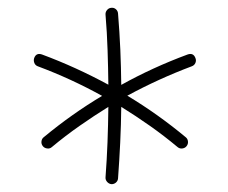

<svg xmlns="http://www.w3.org/2000/svg" viewBox="-20 -693 586 494"><path d="M90.3 -316.9Q85.9 -322.3 86.7 -329.1Q87.4 -335.9 92.3 -339.8Q128.9 -370.1 166.5 -396.7Q204.1 -423.3 242.7 -446.3Q163.6 -490.2 77.1 -522.5Q70.8 -524.9 68.4 -531Q65.9 -537.1 67.9 -543.5Q73.2 -558.1 88.4 -552.7Q131.8 -536.6 174.6 -517.1Q217.3 -497.6 258.8 -475.1Q258.3 -518.6 256.8 -563.7Q255.4 -608.9 251.5 -655.3Q251 -662.1 255.4 -667.2Q259.8 -672.4 266.1 -672.9Q272.9 -673.8 278.1 -669.4Q283.2 -665 283.7 -658.2Q287.6 -610.4 289.6 -564.9Q291.5 -519.5 292 -474.6Q372.6 -519.5 462.4 -552.7Q477.5 -558.1 482.9 -543.5Q485.4 -537.1 482.7 -531Q480 -524.9 473.6 -522.5Q387.7 -490.2 307.6 -446.8Q385.7 -399.9 458 -339.8Q462.9 -335.9 463.6 -329.1Q464.4 -322.3 460 -316.9Q456.1 -312 449.2 -311Q442.4 -310.1 437 -314.5Q401.9 -343.8 365.5 -369.4Q329.1 -395 292 -418Q291.5 -371.6 289.3 -326.2Q287.1 -280.8 283.7 -233.9Q283.2 -227.5 278.1 -223.1Q272.9 -218.8 266.1 -219.2Q259.8 -220.2 255.4 -225.3Q251 -230.5 251.5 -236.8Q254.9 -281.7 256.6 -326.9Q258.3 -372.1 258.8 -418Q221.7 -395 185.1 -369.4Q148.4 -343.8 113.3 -314.5Q108.4 -310.1 101.3 -311Q94.2 -312 90.3 -316.9Z"/></svg>

Font: Mikhak-FD ExtraLight
Style: Regular
Weight: 200
Designer: Amin Abedi
Version: Version 3.2